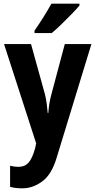

<svg xmlns="http://www.w3.org/2000/svg" viewBox="-20 -786 520 1046"><path d="M2 -546H149L225 -272Q231 -247 234.5 -221.5Q238 -196 240 -170H243Q245 -196 248.5 -219Q252 -242 260 -272L333 -546H478L289 72Q262 164 210.5 202Q159 240 102 240Q82 240 66 238Q50 236 35 232V117Q58 123 81 123Q115 123 135.5 100Q156 77 171 23L177 -5ZM413 -756Q398 -738 371.5 -710.5Q345 -683 315.5 -654.5Q286 -626 262 -606H168V-619Q193 -655 217.5 -694Q242 -733 260 -766H413Z"/></svg>

Font: Noto Sans Kannada Condensed
Style: Bold
Weight: 700
Width: 3
Designer: Jelle Bosma - Monotype Design Team
Foundry: Monotype Imaging Inc.
Version: Version 2.005; ttfautohint (v1.8.4.7-5d5b)